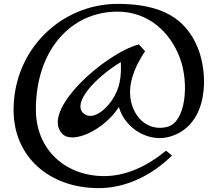

<svg xmlns="http://www.w3.org/2000/svg" viewBox="-20 -781 1134 990"><path d="M408 -199C356 -251 464 -376 603 -461C606 -388 600 -325 555 -261C503 -189 443 -164 408 -199ZM728 -517 696 -552C521 -506 185 -208 302 -90C355 -37 515 -109 593 -229C626 -115 751 -44 858 -77C1058 -137 1056 -402 998 -539C936 -686 813 -761 587 -761C297 -761 50 -527 50 -214C50 31 238 189 489 189C630 189 763 123 867 21L836 -4C739 76 630 127 517 127C319 127 165 -8 165 -216C165 -523 346 -721 586 -721C746 -721 859 -614 908 -481C956 -351 938 -155 846 -128C774 -107 703 -141 669 -217C621 -325 676 -439 728 -517Z"/></svg>

Font: Basteleur Moonlight
Style: Regular
Weight: 300
Designer: Keussel
Foundry: Keussel Studio
Version: Version 1.300;Glyphs 3.2 (3192)